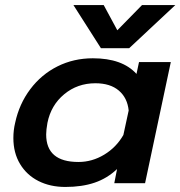

<svg xmlns="http://www.w3.org/2000/svg" viewBox="-20 -726 715 761"><path d="M271 -706H391L445 -606L543 -706H675L492 -535H380ZM33 -179Q33 -210 40 -239Q56 -314 100 -372.5Q144 -431 208 -463Q272 -495 348 -495Q465 -495 521 -433L531 -480H657L555 0H433L444 -56Q405 -19 355 -2Q305 15 239 15Q179 15 132.5 -8.5Q86 -32 59.5 -76Q33 -120 33 -179ZM469 -191 490 -288Q485 -338 451 -367Q417 -396 358 -396Q287 -396 234.5 -352.5Q182 -309 168 -239Q163 -211 163 -193Q163 -84 291 -84Q345 -84 393 -113Q441 -142 469 -191Z"/></svg>

Font: Prompt Medium
Style: Italic
Weight: 500
Italic angle: -12°
Designer: Katatrad Team
Foundry: CadsonDemak
Version: Version 1.001